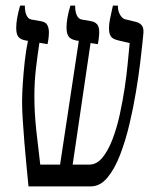

<svg xmlns="http://www.w3.org/2000/svg" viewBox="-20 -667 571 687"><path d="M82 0Q79 -31 75 -71.5Q71 -112 67.5 -154.5Q64 -197 61.5 -236Q59 -275 59 -302Q59 -329 61.5 -367.5Q64 -406 68.5 -447Q73 -488 80 -521L73 -522Q54 -525 46 -535Q38 -545 38 -567Q38 -599 52 -647H69V-643Q69 -625 75 -612Q81 -599 93 -597L127 -591Q144 -588 149.5 -577Q155 -566 155 -552Q155 -542 153.5 -529.5Q152 -517 150 -509L121 -514Q114 -468 108.5 -421Q103 -374 103 -321Q103 -264 110 -199Q117 -134 124 -78H195L262 -521L253 -522Q233 -526 225.5 -536.5Q218 -547 218 -569Q218 -584 221.5 -604.5Q225 -625 232 -647H249V-643Q249 -625 255 -612Q261 -599 273 -597L307 -591Q319 -589 327 -580.5Q335 -572 335 -552Q335 -544 333.5 -530.5Q332 -517 330 -509L304 -513L240 -78H299Q326 -78 346.5 -103Q367 -128 382.5 -168.5Q398 -209 408.5 -257Q419 -305 426 -351.5Q433 -398 436.5 -435.5Q440 -473 442 -492L444 -513L405 -522Q383 -527 376.5 -537Q370 -547 370 -566Q370 -581 373.5 -598.5Q377 -616 384 -647H402V-643Q402 -627 410 -613.5Q418 -600 428 -598L465 -589Q479 -586 487 -576.5Q495 -567 493 -547L489 -507Q487 -486 481.5 -441Q476 -396 466.5 -338.5Q457 -281 443 -222Q429 -163 409.5 -112.5Q390 -62 364 -31Q338 0 304 0Z"/></svg>

Font: Noto Serif Hebrew ExtraCondensed
Style: Regular
Weight: 400
Width: 2
Designer: Monotype Design Team
Foundry: Monotype Imaging Inc.
Version: Version 2.004; ttfautohint (v1.8.4.7-5d5b)